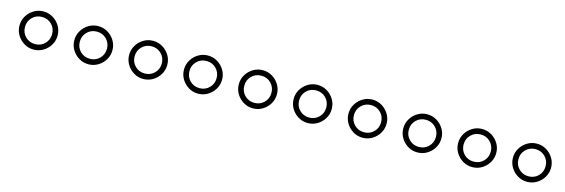

<svg xmlns="http://www.w3.org/2000/svg" viewBox="8 -1056 3985 1353"><g transform="rotate(15 2000.0 -380.0)"><path d="M80 -380Q80 -342 99 -310.5Q118 -279 149.5 -260Q181 -241 219 -241Q257 -241 288.5 -260Q320 -279 339 -310.5Q358 -342 358 -380Q358 -418 339 -449.5Q320 -481 288.5 -500Q257 -519 219 -519Q181 -519 149.5 -500Q118 -481 99 -449.5Q80 -418 80 -380ZM120 -380Q120 -422 148.5 -450.5Q177 -479 219 -479Q261 -479 289.5 -450.5Q318 -422 318 -380Q318 -338 289.5 -309.5Q261 -281 219 -281Q177 -281 148.5 -309.5Q120 -338 120 -380Z M480 -380Q480 -342 499 -310.5Q518 -279 549.5 -260Q581 -241 619 -241Q657 -241 688.5 -260Q720 -279 739 -310.5Q758 -342 758 -380Q758 -418 739 -449.5Q720 -481 688.5 -500Q657 -519 619 -519Q581 -519 549.5 -500Q518 -481 499 -449.5Q480 -418 480 -380ZM520 -380Q520 -422 548.5 -450.5Q577 -479 619 -479Q661 -479 689.5 -450.5Q718 -422 718 -380Q718 -338 689.5 -309.5Q661 -281 619 -281Q577 -281 548.5 -309.5Q520 -338 520 -380Z M880 -380Q880 -342 899 -310.5Q918 -279 949.5 -260Q981 -241 1019 -241Q1057 -241 1088.5 -260Q1120 -279 1139 -310.5Q1158 -342 1158 -380Q1158 -418 1139 -449.5Q1120 -481 1088.5 -500Q1057 -519 1019 -519Q981 -519 949.5 -500Q918 -481 899 -449.5Q880 -418 880 -380ZM920 -380Q920 -422 948.5 -450.5Q977 -479 1019 -479Q1061 -479 1089.5 -450.5Q1118 -422 1118 -380Q1118 -338 1089.5 -309.5Q1061 -281 1019 -281Q977 -281 948.5 -309.5Q920 -338 920 -380Z M1280 -380Q1280 -342 1299 -310.5Q1318 -279 1349.5 -260Q1381 -241 1419 -241Q1457 -241 1488.5 -260Q1520 -279 1539 -310.5Q1558 -342 1558 -380Q1558 -418 1539 -449.5Q1520 -481 1488.5 -500Q1457 -519 1419 -519Q1381 -519 1349.5 -500Q1318 -481 1299 -449.5Q1280 -418 1280 -380ZM1320 -380Q1320 -422 1348.5 -450.5Q1377 -479 1419 -479Q1461 -479 1489.5 -450.5Q1518 -422 1518 -380Q1518 -338 1489.5 -309.5Q1461 -281 1419 -281Q1377 -281 1348.5 -309.5Q1320 -338 1320 -380Z M1680 -380Q1680 -342 1699 -310.5Q1718 -279 1749.5 -260Q1781 -241 1819 -241Q1857 -241 1888.5 -260Q1920 -279 1939 -310.5Q1958 -342 1958 -380Q1958 -418 1939 -449.5Q1920 -481 1888.5 -500Q1857 -519 1819 -519Q1781 -519 1749.5 -500Q1718 -481 1699 -449.5Q1680 -418 1680 -380ZM1720 -380Q1720 -422 1748.5 -450.5Q1777 -479 1819 -479Q1861 -479 1889.5 -450.5Q1918 -422 1918 -380Q1918 -338 1889.5 -309.5Q1861 -281 1819 -281Q1777 -281 1748.5 -309.5Q1720 -338 1720 -380Z M2080 -380Q2080 -342 2099 -310.5Q2118 -279 2149.5 -260Q2181 -241 2219 -241Q2257 -241 2288.5 -260Q2320 -279 2339 -310.5Q2358 -342 2358 -380Q2358 -418 2339 -449.5Q2320 -481 2288.5 -500Q2257 -519 2219 -519Q2181 -519 2149.5 -500Q2118 -481 2099 -449.5Q2080 -418 2080 -380ZM2120 -380Q2120 -422 2148.5 -450.5Q2177 -479 2219 -479Q2261 -479 2289.5 -450.5Q2318 -422 2318 -380Q2318 -338 2289.5 -309.5Q2261 -281 2219 -281Q2177 -281 2148.5 -309.5Q2120 -338 2120 -380Z M2480 -380Q2480 -342 2499 -310.5Q2518 -279 2549.5 -260Q2581 -241 2619 -241Q2657 -241 2688.5 -260Q2720 -279 2739 -310.5Q2758 -342 2758 -380Q2758 -418 2739 -449.5Q2720 -481 2688.5 -500Q2657 -519 2619 -519Q2581 -519 2549.5 -500Q2518 -481 2499 -449.5Q2480 -418 2480 -380ZM2520 -380Q2520 -422 2548.5 -450.5Q2577 -479 2619 -479Q2661 -479 2689.5 -450.5Q2718 -422 2718 -380Q2718 -338 2689.5 -309.5Q2661 -281 2619 -281Q2577 -281 2548.5 -309.5Q2520 -338 2520 -380Z M2880 -380Q2880 -342 2899 -310.5Q2918 -279 2949.5 -260Q2981 -241 3019 -241Q3057 -241 3088.5 -260Q3120 -279 3139 -310.5Q3158 -342 3158 -380Q3158 -418 3139 -449.5Q3120 -481 3088.5 -500Q3057 -519 3019 -519Q2981 -519 2949.5 -500Q2918 -481 2899 -449.5Q2880 -418 2880 -380ZM2920 -380Q2920 -422 2948.5 -450.5Q2977 -479 3019 -479Q3061 -479 3089.5 -450.5Q3118 -422 3118 -380Q3118 -338 3089.5 -309.5Q3061 -281 3019 -281Q2977 -281 2948.5 -309.5Q2920 -338 2920 -380Z M3280 -380Q3280 -342 3299 -310.5Q3318 -279 3349.5 -260Q3381 -241 3419 -241Q3457 -241 3488.5 -260Q3520 -279 3539 -310.5Q3558 -342 3558 -380Q3558 -418 3539 -449.5Q3520 -481 3488.5 -500Q3457 -519 3419 -519Q3381 -519 3349.5 -500Q3318 -481 3299 -449.5Q3280 -418 3280 -380ZM3320 -380Q3320 -422 3348.5 -450.5Q3377 -479 3419 -479Q3461 -479 3489.5 -450.5Q3518 -422 3518 -380Q3518 -338 3489.5 -309.5Q3461 -281 3419 -281Q3377 -281 3348.5 -309.5Q3320 -338 3320 -380Z M3680 -380Q3680 -342 3699 -310.5Q3718 -279 3749.5 -260Q3781 -241 3819 -241Q3857 -241 3888.5 -260Q3920 -279 3939 -310.5Q3958 -342 3958 -380Q3958 -418 3939 -449.5Q3920 -481 3888.5 -500Q3857 -519 3819 -519Q3781 -519 3749.5 -500Q3718 -481 3699 -449.5Q3680 -418 3680 -380ZM3720 -380Q3720 -422 3748.5 -450.5Q3777 -479 3819 -479Q3861 -479 3889.5 -450.5Q3918 -422 3918 -380Q3918 -338 3889.5 -309.5Q3861 -281 3819 -281Q3777 -281 3748.5 -309.5Q3720 -338 3720 -380Z"/></g></svg>

Font: text-security-circle
Style: Regular
Weight: 400
Monospace: yes
Foundry: Oskari Noppa
Version: Version 3.000;hotconv 1.0.118;makeotfexe 2.5.65603